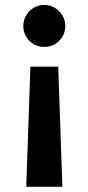

<svg xmlns="http://www.w3.org/2000/svg" viewBox="-20 -551 354 768"><path d="M229.5 196.3H85L101.6 -284.2H212.9ZM241.2 -447.3Q241.2 -423.8 229.7 -404.5Q218.3 -385.3 199.2 -374.3Q180.2 -363.3 157.2 -363.3Q134.3 -363.3 115 -374.3Q95.7 -385.3 84.5 -404.5Q73.2 -423.8 73.2 -447.3Q73.2 -470.2 84.5 -489.3Q95.7 -508.3 115 -519.8Q134.3 -531.2 157.2 -531.2Q180.2 -531.2 199.2 -519.8Q218.3 -508.3 229.7 -489.3Q241.2 -470.2 241.2 -447.3Z"/></svg>

Font: Reddit Sans Strawberry
Style: Bold
Weight: 700
Designer: Stephen Hutchings
Foundry: Reddit
Version: Version 1.013